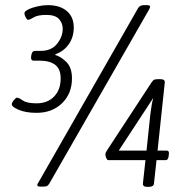

<svg xmlns="http://www.w3.org/2000/svg" viewBox="-20 -723 710 747"><path d="M122 -284Q81 -284 53.5 -295.5Q26 -307 26 -317Q26 -324 34 -333.5Q42 -343 46 -343Q53 -343 69 -332Q85 -321 122 -321Q165 -321 190.5 -347.5Q216 -374 216 -418Q216 -455 194.5 -471Q173 -487 135 -487H111Q99 -487 101 -503L102 -509Q105 -525 115 -525H138Q180 -525 202 -552.5Q224 -580 224 -611Q224 -633 209.5 -649Q195 -665 160 -665Q127 -665 111.5 -655.5Q96 -646 89 -646Q85 -646 80 -655.5Q75 -665 75 -671Q75 -679 90.5 -686.5Q106 -694 127 -698.5Q148 -703 166 -703Q213 -703 240 -680Q267 -657 267 -616Q267 -579 248 -551.5Q229 -524 196 -512L195 -509Q217 -503 238.5 -481.5Q260 -460 260 -418Q260 -359 221.5 -321.5Q183 -284 122 -284ZM137 3Q125 3 125 -3Q125 -7 130 -14L517 -691Q524 -703 539 -703H552Q564 -703 564 -697Q564 -693 560 -686L172 -9Q167 -1 162.5 1Q158 3 149 3ZM553 4Q535 4 536 -9L546 -100H401Q397 -100 393.5 -108Q390 -116 390 -123Q390 -128 397 -139L570 -403Q576 -412 581.5 -413.5Q587 -415 598 -415H604Q623 -415 621 -401L593 -137H629Q639 -137 637 -122L636 -115Q634 -100 625 -100H589L579 -9Q578 4 558 4ZM576 -339 575 -340 442 -137H550L565 -279Q567 -295 570 -313.5Q573 -332 576 -339Z"/></svg>

Font: Asap Condensed Condensed Light
Style: Italic
Weight: 300
Width: 3
Italic angle: -6°
Designer: Pablo Cosgaya
Foundry: Omnibus-Type
Version: Version 3.001; ttfautohint (v1.8.4.7-5d5b)